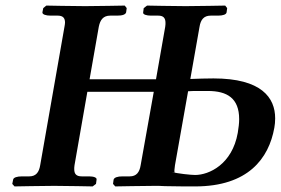

<svg xmlns="http://www.w3.org/2000/svg" viewBox="-20 -667 1006 688"><path d="M484 -75C480 -50 469 -35 445 -35H419C401 -35 389 -31 387 -23L385 -8L393 1C393 1 499 -1 535 -1C543 -1 559 -1 571 0C606 1 661 1 679 1C869 1 943.3 -99.1 963 -209C965 -220 966 -231 966 -243C966 -317 917 -386 745 -386C720 -386 688 -385 662 -384L695 -571C699 -596 710 -611 735 -611H761C779 -611 790.9 -615 792 -623L794 -638L787 -647C787 -647 680 -645 645 -645C606 -645 507 -647 507 -647L495 -638L493 -623C491 -615 505 -611 521 -611H547C565 -611 573 -603 573 -585C573 -582 573 -577 572 -571L539 -383H301L334 -571C339 -596 350 -611 375 -611H400C419 -611 430 -615 432 -623L434 -638L427 -647C427 -647 320 -645 285 -645C246 -645 146 -647 146 -647L135 -638L132 -623C131 -615 145 -611 161 -611H187C205 -611 213 -603 213 -586C213 -582 212 -577 211 -571L124 -75C120 -50 109 -35 85 -35H59C41 -35 28 -31 27 -23L24 -8L32 1C32 1 139 -1 174 -1C213 -1 312 1 312 1L324 -8L326 -23C328 -31 315 -35 299 -35H273C254 -35 246 -43 246 -61C246 -64 246 -69 247 -75L293 -338H531ZM606 -49C604 -52 605 -61 607 -75L654 -340C664 -341 679 -341 694 -341H725C794 -341 837 -315 837 -240C837 -226 835 -209 832 -191C812 -78 729 -40 679 -40C665 -40 615 -45 595 -51Z"/></svg>

Font: Linux Libertine O
Style: Bold Italic
Weight: 700
Italic angle: -11.5°
Designer: Philipp H. Poll
Foundry: Philipp H. Poll
Version: Version 4.1.0